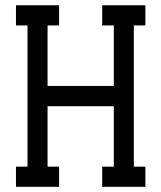

<svg xmlns="http://www.w3.org/2000/svg" viewBox="-20 -719 621 739"><path d="M539.6 -621.1H495.1V-77.6H539.6V0H373.5V-77.6H418V-310.1H163.1V-77.6H207.5V0H41.5V-77.6H85.9V-621.1H41.5V-698.7H207.5V-621.1H163.1V-388.2H418V-621.1H373.5V-698.7H539.6Z"/></svg>

Font: Turpis
Style: Regular
Weight: 400
Designer: GGBotNet
Foundry: f0n7
Version: 1.00